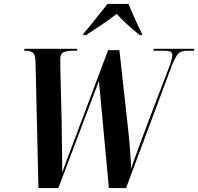

<svg xmlns="http://www.w3.org/2000/svg" viewBox="-20 -964 1016 984"><path d="M162 -648Q161 -686 147 -695Q133 -704 114 -704H103L106 -714H376L374 -704H351Q325 -704 307 -697Q289 -690 289 -664V-620L296 -340Q296 -325 296.5 -290Q297 -255 297.5 -213Q298 -171 298.5 -134.5Q299 -98 299 -80Q309 -109 320.5 -139.5Q332 -170 345 -204L534 -707H592L638 -289Q641 -265 644 -227Q647 -189 649.5 -152.5Q652 -116 651 -97Q657 -116 668 -146Q679 -176 691.5 -210Q704 -244 716 -276.5Q728 -309 737 -333L849 -626Q856 -643 859.5 -658Q863 -673 863 -680Q863 -696 851.5 -700Q840 -704 817 -704H766L768 -714H976L974 -704H938Q911 -704 896 -691Q881 -678 862 -631L626 0H538L487 -549L279 0H177ZM407 -791Q437 -825 470 -867Q503 -909 531 -944H638Q647 -924 659.5 -894.5Q672 -865 685.5 -836.5Q699 -808 708 -791L707 -784H696Q657 -816 627.5 -843Q598 -870 578 -893Q550 -870 506 -840.5Q462 -811 421 -784H407Z"/></svg>

Font: Noto Serif Display ExtraCondensed
Style: Bold Italic
Weight: 700
Width: 2
Italic angle: -12°
Designer: Monotype Design Team
Foundry: Monotype Imaging Inc.
Version: Version 2.009